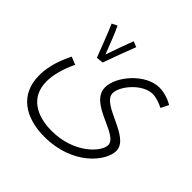

<svg xmlns="http://www.w3.org/2000/svg" viewBox="-178 -638 1032 1032"><g transform="rotate(45 338.5 -121.5)"><path d="M196 -270 236 -274C250 -315 294 -434 305 -460L273 -473C266 -456 235 -370 216 -315C198 -361 165 -448 152 -471L122 -456C141 -415 180 -309 196 -270ZM43 16C43 160 149 230 297 230C510 230 624 89 624 10C624 -95 390 -110 390 -196C390 -250 470 -345 546 -345C574 -345 607 -332 628 -321L650 -365C631 -377 590 -395 547 -395C444 -395 339 -274 339 -189C339 -67 571 -59 571 19C571 71 471 180 302 180C187 180 94 130 94 11C94 -39 110 -98 140 -161L96 -179C50 -88 43 -24 43 16Z"/></g></svg>

Font: Noto Sans Arabic Cond Light
Style: Regular
Weight: 300
Width: 3
Designer: Monotype Design Team, Nadine Chahine, Nizar Qandah and Khaled Hosny
Foundry: Monotype Imaging Inc.
Version: Version 2.012